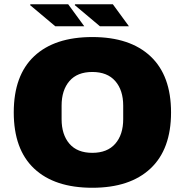

<svg xmlns="http://www.w3.org/2000/svg" viewBox="-20 -875 873 907"><path d="M45 -344Q45 -519 141.5 -609.5Q238 -700 416 -700Q594 -700 691 -609Q788 -518 788 -344Q788 -170 691 -79Q594 12 416 12Q238 12 141.5 -78.5Q45 -169 45 -344ZM562 -312V-376Q562 -449 524.5 -492Q487 -535 416 -535Q345 -535 308 -492Q271 -449 271 -376V-312Q271 -239 308 -196Q345 -153 416 -153Q487 -153 524.5 -196Q562 -239 562 -312ZM122 -851 124 -855H302L378 -751H241ZM333 -851 335 -855H513L589 -751H452Z"/></svg>

Font: Archivo Black
Style: Regular
Weight: 400
Designer: Hector Gatti
Foundry: Omnibus-Type
Version: Version 1.101; ttfautohint (v1.8)